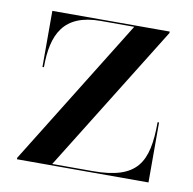

<svg xmlns="http://www.w3.org/2000/svg" viewBox="-60 -520 583 580"><g transform="rotate(10 232.0 -230.0)"><path d="M205 -455.5H307.5L28 -4.5V0H431.5V-184H427C427 -60 396.5 -4.5 259.5 -4.5H135.5L415.5 -455.5V-460H55.5V-288H60C60 -389 91 -455.5 205 -455.5Z"/></g></svg>

Font: Bodoni* 36pt
Style: Regular
Weight: 400
Version: Version 2.3